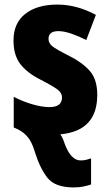

<svg xmlns="http://www.w3.org/2000/svg" viewBox="-20 -579 476 839"><path d="M302 240Q326 240 345 236Q364 232 378 227V113Q369 116 358 119Q347 122 332 122Q290 122 263 50Q256 27 244 8Q405 -7 405 -164Q405 -232 372.5 -269Q340 -306 282 -335Q224 -364 208 -377.5Q192 -391 192 -409Q192 -443 235 -443Q260 -443 293 -431.5Q326 -420 357 -404L399 -514Q315 -559 231 -559Q142 -559 90.5 -518.5Q39 -478 39 -402Q39 -338 68.5 -299.5Q98 -261 155 -232Q215 -201 233 -186.5Q251 -172 251 -153Q251 -111 196 -111Q163 -111 120.5 -123.5Q78 -136 40 -156V-22Q50 -18 60 -13Q85 0 102.5 21.5Q120 43 133 87Q154 155 187 197.5Q220 240 302 240Z"/></svg>

Font: Noto Sans Display SemiCondensed Extra
Style: Regular
Weight: 800
Width: 4
Designer: Monotype Design Team
Foundry: Monotype Imaging Inc.
Version: Version 1.900